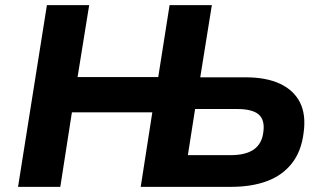

<svg xmlns="http://www.w3.org/2000/svg" viewBox="-20 -725 1254 745"><path d="M50 0 162 -705H326L281 -426H594L638 -705H802L757 -425H933Q1013 -425 1066.5 -400Q1120 -375 1144 -327.5Q1168 -280 1158 -209Q1149 -137 1112 -90.5Q1075 -44 1015.5 -22Q956 0 877 0H526L571 -289H259L214 0ZM709 -123H875Q934 -123 965.5 -145.5Q997 -168 1002 -214Q1008 -260 983.5 -281Q959 -302 900 -302H737Z"/></svg>

Font: Nunito Sans 7pt ExtraBold
Style: Italic
Weight: 800
Italic angle: -9°
Designer: Vernon Adams
Foundry: Vernon Adams
Version: Version 3.101;gftools[0.9.27]